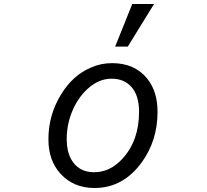

<svg xmlns="http://www.w3.org/2000/svg" viewBox="-20 -900 1040 964"><path d="M558.1 -666 644 -879.9H753.4L621.6 -666ZM543 -583Q657.2 -583 720.2 -503.9Q771 -439.9 771 -338.4Q771 -193.8 691.4 -84.5Q598.1 43.9 454.6 43.9Q349.1 43.9 283.7 -27.8Q223.1 -94.2 223.1 -200.7Q223.1 -322.8 286.6 -425.8Q345.2 -522 436 -560.5Q485.8 -583 543 -583ZM540 -504.9Q475.1 -504.9 418.9 -453.1Q374.5 -412.1 347.7 -353Q314.9 -281.2 314.9 -201.2Q314.9 -142.6 336.4 -102.1Q372.6 -35.2 452.6 -35.2Q532.7 -35.2 595.2 -103.5Q678.2 -194.8 678.2 -337.9Q678.2 -420.9 639.6 -463.9Q603 -504.9 540 -504.9Z"/></svg>

Font: FORM UDPGothic
Style: Regular
Weight: 400
Foundry: Pronama LLC
Version: Version 1.05101